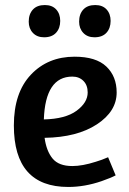

<svg xmlns="http://www.w3.org/2000/svg" viewBox="-20 -735 513 762"><path d="M35 -237Q35 -367 102.5 -438.5Q170 -510 276 -510Q361 -510 402 -471Q443 -432 443 -368Q443 -293 364.5 -241.5Q286 -190 157 -188Q164 -136 188.5 -106Q213 -76 267 -76Q307 -76 360 -93Q384 -100 409 -111L439 -39Q420 -29 383 -16Q316 7 251 7Q35 7 35 -237ZM267 -431Q160 -431 154 -261Q240 -263 284 -295.5Q328 -328 328 -368Q328 -397 311 -414Q294 -431 267 -431ZM158 -715Q187 -715 203 -697.5Q219 -680 219 -652Q219 -623 202.5 -605Q186 -587 155 -587Q127 -587 110.5 -604.5Q94 -622 94 -649Q94 -679 110.5 -697Q127 -715 158 -715ZM358 -715Q387 -715 403 -697.5Q419 -680 419 -652Q419 -623 402.5 -605Q386 -587 355 -587Q327 -587 310.5 -604.5Q294 -622 294 -649Q294 -679 310.5 -697Q327 -715 358 -715Z"/></svg>

Font: Amaranth
Style: Regular
Weight: 400
Designer: Gesine Todt
Foundry: Gesine Todt
Version: Version 1.000